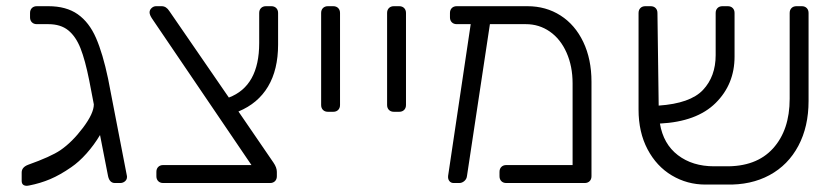

<svg xmlns="http://www.w3.org/2000/svg" viewBox="-20 -591 2699 620"><path d="M390 -19Q390 -11 383.5 -5.5Q377 0 368 0H351Q334 0 329 -22L303 -155Q284 -123 259.5 -95.5Q235 -68 210 -51Q174 -26 142 -12.5Q110 1 74 8L67 9Q50 9 50 -7V-34Q50 -51 71 -59Q144 -85 175 -106Q213 -132 248 -178.5Q283 -225 283 -254L268 -332Q255 -397 240 -435Q225 -473 200.5 -493Q176 -513 136 -513H99Q89 -513 83 -519Q77 -525 77 -535V-549Q77 -559 83 -565Q89 -571 99 -571H136Q194 -571 231 -545Q268 -519 290 -468.5Q312 -418 329 -337L390 -22Z M750 -231 863 -66Q874 -50 874 -36V-22Q874 -12 868 -6Q862 0 852 0H507Q497 0 491 -6Q485 -12 485 -22V-36Q485 -46 491 -52Q497 -58 507 -58H792L471 -531Q463 -543 463 -551Q463 -559 469.5 -565Q476 -571 484 -571H502Q517 -571 527 -555L719 -276Q817 -313 817 -452V-549Q817 -559 823 -565Q829 -571 839 -571H856Q866 -571 872 -565Q878 -559 878 -549V-447Q878 -366 845.5 -311.5Q813 -257 750 -231Z M1017 -252V-549Q1017 -559 1023 -565Q1029 -571 1039 -571H1056Q1066 -571 1072 -565Q1078 -559 1078 -549V-252Q1078 -242 1072 -236Q1066 -230 1056 -230H1039Q1029 -230 1023 -236Q1017 -242 1017 -252Z M1230 -252V-549Q1230 -559 1236 -565Q1242 -571 1252 -571H1269Q1279 -571 1285 -565Q1291 -559 1291 -549V-252Q1291 -242 1285 -236Q1279 -230 1269 -230H1252Q1242 -230 1236 -236Q1230 -242 1230 -252Z M1890 -327V-22Q1890 -12 1884 -6Q1878 0 1868 0H1615Q1605 0 1599 -6Q1593 -12 1593 -22V-36Q1593 -46 1599 -52Q1605 -58 1615 -58H1829V-322Q1829 -377 1809.5 -421Q1790 -465 1755.5 -489Q1721 -513 1678 -513H1562L1488 -23Q1487 -13 1479.5 -6.5Q1472 0 1463 0H1445Q1436 0 1431 -6.5Q1426 -13 1427 -23L1500 -513H1455Q1445 -513 1439 -519Q1433 -525 1433 -535V-549Q1433 -559 1439 -565Q1445 -571 1455 -571H1683Q1743 -571 1790 -541Q1837 -511 1863.5 -455.5Q1890 -400 1890 -327Z M2591 -549V-265Q2591 -182 2558 -120Q2525 -58 2465 -25.5Q2405 7 2325 5H2258Q2199 5 2149.5 -24.5Q2100 -54 2071 -109Q2042 -164 2042 -237V-549Q2042 -559 2048 -565Q2054 -571 2064 -571H2081Q2091 -571 2097 -565Q2103 -559 2103 -549L2107 -250Q2209 -257 2250 -300.5Q2291 -344 2291 -413V-549Q2291 -559 2297 -565Q2303 -571 2313 -571H2330Q2340 -571 2346 -565Q2352 -559 2352 -549V-408Q2352 -319 2291 -258.5Q2230 -198 2111 -192Q2122 -126 2169 -90Q2216 -54 2286 -54H2321Q2422 -52 2476 -111.5Q2530 -171 2530 -272V-549Q2530 -559 2536 -565Q2542 -571 2552 -571H2569Q2579 -571 2585 -565Q2591 -559 2591 -549Z"/></svg>

Font: Hezaedrus Light
Style: Regular
Weight: 300
Designer: Hubert & Fischer
Foundry: Hubert & Fischer
Version: Version 1.10;September 3, 2019;FontCreator 11.5.0.2425 64-bi